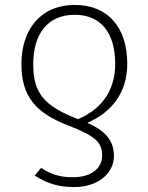

<svg xmlns="http://www.w3.org/2000/svg" viewBox="-20 -552 603 780"><path d="M335 -53C432 -95 497 -174 497 -293C497 -443 416 -532 284 -532C146 -532 67 -433 67 -291C67 -158 128 -92 258 -42C369 1 395 27 395 80C395 131 352 168 276 168C223 168 189 157 147 130L121 161C167 191 214 208 281 208C381 208 443 150 443 81C442 20 411 -19 335 -53ZM115 -291C115 -416 175 -492 284 -492C388 -492 448 -420 448 -293C448 -175 383 -104 297 -68C159 -121 115 -174 115 -291Z"/></svg>

Font: Fira Sans ExtraLight
Style: Regular
Weight: 200
Designer: bBox Type GmbH & Carrois Corporate GbR & Edenspiekermann AG
Foundry: bBox Type GmbH & Carrois Corporate GbR & Edenspiekermann AG
Version: Version 4.300;PS 004.300;hotconv 1.0.88;makeotf.lib2.5.64775